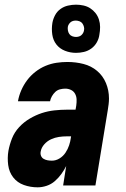

<svg xmlns="http://www.w3.org/2000/svg" viewBox="-20 -793 540 821"><path d="M141 8Q110 8 82 -2Q54 -12 36.5 -34.5Q19 -57 15 -87.5Q11 -118 16 -148Q21 -175 31.5 -201.5Q42 -228 62 -249.5Q82 -271 107.5 -286Q133 -301 159 -309.5Q185 -318 212.5 -321Q240 -324 266 -324H303L306 -341Q308 -355 307.5 -368Q307 -381 301 -392Q295 -403 283.5 -408.5Q272 -414 259 -414Q248 -414 236.5 -411Q225 -408 216.5 -400Q208 -392 202 -381.5Q196 -371 194 -360H57V-361Q61 -384 71 -407Q81 -430 96 -450Q111 -470 131.5 -486Q152 -502 175 -511.5Q198 -521 221.5 -524.5Q245 -528 268 -528Q304 -528 337 -519.5Q370 -511 395 -490Q420 -469 433 -438Q446 -407 446 -372Q446 -360 444.5 -347.5Q443 -335 441 -323L388 0H250L263 -83Q254 -65 242 -48.5Q230 -32 214.5 -18.5Q199 -5 179.5 1.5Q160 8 141 8ZM202 -106Q219 -106 234.5 -115.5Q250 -125 260 -140Q270 -155 275.5 -171.5Q281 -188 283 -204L284 -210H266Q249 -210 232 -207.5Q215 -205 198.5 -197.5Q182 -190 169.5 -176Q157 -162 154 -145Q152 -135 155.5 -126.5Q159 -118 167 -113.5Q175 -109 184 -107.5Q193 -106 202 -106ZM305 -567Q280 -567 257.5 -576Q235 -585 221 -603Q207 -621 203.5 -645.5Q200 -670 204 -695Q207 -712 215.5 -728Q224 -744 238.5 -754.5Q253 -765 270.5 -769Q288 -773 305 -773Q321 -773 337 -769.5Q353 -766 366 -757.5Q379 -749 388.5 -737Q398 -725 403 -709.5Q408 -694 408 -677.5Q408 -661 405 -645Q403 -628 394 -612Q385 -596 370.5 -585.5Q356 -575 339 -571Q322 -567 305 -567ZM305 -635Q310 -635 316 -636.5Q322 -638 326.5 -641.5Q331 -645 334.5 -650.5Q338 -656 339 -662Q341 -670 339 -678Q337 -686 332.5 -692.5Q328 -699 320 -702Q312 -705 304 -705Q298 -705 292.5 -703.5Q287 -702 282.5 -698.5Q278 -695 274.5 -689.5Q271 -684 270 -678Q269 -670 270.5 -662Q272 -654 276.5 -647.5Q281 -641 289 -638Q297 -635 305 -635Z"/></svg>

Font: Iosevka Term Curly Hv Obl
Style: Regular
Weight: 900
Italic angle: -9°
Designer: Belleve Invis
Foundry: Belleve Invis
Version: Version 32.3.0